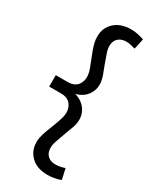

<svg xmlns="http://www.w3.org/2000/svg" viewBox="-232 -776 870 1062"><g transform="rotate(30 202.5 -245.5)"><path d="M264 -85Q253 -55 241.5 -24.5Q230 6 220 36Q204 82 219 114Q227 129 242 138Q257 147 280 147Q294 147 308.5 144.5Q323 142 340 136Q344 153 347.5 170Q351 187 355 204Q332 212 312.5 215.5Q293 219 272 219Q207 219 169.5 185.5Q132 152 129 101Q127 80 132.5 57Q138 34 147 10Q156 -14 165.5 -38Q175 -62 182 -85Q200 -137 181 -172Q162 -209 112 -209H36V-282H112Q162 -282 181 -318Q200 -353 182 -406Q174 -428 164.5 -451Q155 -474 146.5 -497Q138 -520 132.5 -542Q127 -564 128 -584Q128 -639 167 -674.5Q206 -710 272 -710Q311 -710 355 -694Q351 -677 347.5 -660.5Q344 -644 340 -627Q323 -632 308.5 -635Q294 -638 280 -638Q257 -637 242 -628Q227 -619 219 -604Q204 -571 220 -527Q230 -497 241 -468Q252 -439 263 -410L264 -406Q283 -349 259.5 -304.5Q236 -260 181 -246Q209 -238 229 -222Q249 -206 260 -184.5Q271 -163 272 -137.5Q273 -112 264 -85Z"/></g></svg>

Font: Rosa Sans
Style: Regular
Weight: 400
Designer: Pentagram / MCKL
Foundry: Pentagram / MCKL
Version: Version 1.005;September 16, 2019;FontCreator 11.5.0.2425 64-